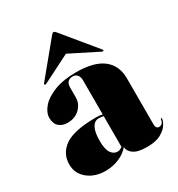

<svg xmlns="http://www.w3.org/2000/svg" viewBox="-165 -780 829 896"><g transform="rotate(-30 250.0 -331.5)"><path d="M11 -100Q11 -160.5 61.2 -194.8Q111.5 -229 230 -229Q249.5 -229 263 -225V-410Q263 -428 253.8 -438.5Q244.5 -449 231 -449Q194 -449 194 -410V-357Q194 -323.5 168.5 -298.2Q143 -273 102 -273Q74.5 -273 56.8 -288.5Q39 -304 39 -336Q39 -363.5 63 -391.8Q87 -420 134.8 -439Q182.5 -458 253.5 -458Q349.5 -458 397.2 -421Q445 -384 445 -314V-67Q445 -43 463 -43Q470.5 -43 477.8 -48.8Q485 -54.5 487 -70Q487.5 -74 490 -74Q493 -74 493 -70Q493 -58.5 481.2 -39.5Q469.5 -20.5 442.2 -5.2Q415 10 368 10Q317.5 10 295.2 -6Q273 -22 272 -44Q249.5 -17.5 215.8 -3.8Q182 10 144 10Q86.5 10 48.8 -21Q11 -52 11 -100ZM189 -125Q189 -80 202.5 -60Q216 -40 237 -40Q249.5 -40 263 -50.5V-216Q252.5 -219 237 -219Q215 -219 202 -196Q189 -173 189 -125ZM106.5 -481Q100.5 -478.5 98 -480.5Q95 -483.5 98.5 -488L245.5 -666.5Q251.5 -673 256 -673Q260.5 -673 266.5 -666.5L413.5 -488Q417.5 -483 414 -480.5Q412 -478.5 406 -481L256 -556.5Z"/></g></svg>

Font: Fraunces 144pt Black
Style: Regular
Weight: 900
Version: Version 1.000;[0bf87f6ff]